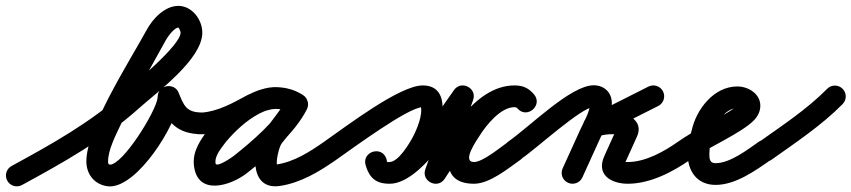

<svg xmlns="http://www.w3.org/2000/svg" viewBox="-57 -597 2940 663"><path d="M-31.9 26.9C-22 45.1 0.7 51.8 18.9 41.9C162.9 -36.4 300.8 -113.6 424 -224.1C484.8 -278.6 641.6 -392 641.6 -484.4C641.6 -529.2 606 -576.7 558.9 -576.7C511.5 -576.7 469.5 -531.6 448.9 -492.5C448.9 -492.5 448.9 -492.7 449 -492.8C449.1 -492.9 449.1 -493 449.1 -493C386.8 -379.3 241.2 -153.2 241.2 -39.9C241.2 4.6 268.9 39.9 313.8 46.1C316.5 46.5 319.3 46.7 322.1 46.7C419.5 46.7 548.9 -162 561.1 -246.6C561.1 -246.7 561.2 -247.1 561.2 -247.6C561.3 -248.1 561.3 -248.6 561.3 -248.6C561.7 -252.3 562 -255.9 562.3 -259.6C564.1 -278.6 542.4 -284.7 522.2 -281.6C501.9 -278.6 483.1 -266.4 490.3 -248.8C520.3 -175.8 553 -133.9 640.6 -133.5C661.3 -133.4 678.2 -150.1 678.3 -170.8C678.4 -191.5 661.7 -208.4 640.9 -208.5C585 -208.7 577.7 -233.4 559.7 -277.2C552.4 -294.9 535.3 -301.6 519.5 -299.3C503.8 -296.9 489.4 -285.4 487.7 -266.4C487.3 -262.7 487 -259.1 486.7 -255.4C486.7 -255.4 486.7 -255.9 486.8 -256.4C486.8 -256.9 486.9 -257.4 486.9 -257.4C480 -209.4 367.5 -28.3 322.1 -28.3C321.4 -28.3 324.9 -28 324.2 -28.1C316.7 -29.2 316.2 -32.4 316.2 -39.9C316.2 -79.6 342.7 -130.1 359.1 -165.2C405.8 -265.1 461.9 -360.3 514.9 -457C514.9 -457 514.9 -457.1 515 -457.2C515.1 -457.3 515.1 -457.5 515.1 -457.5C521.1 -468.8 544.5 -501.7 558.9 -501.7C560.4 -501.7 566.6 -490 566.6 -484.4C566.6 -440.1 404.6 -307.4 374 -279.9C255.2 -173.5 121.8 -99.5 -16.9 -23.9C-35.1 -14 -41.8 8.7 -31.9 26.9Z M629 -133.5C629 -133.5 629 -133.5 629 -133.5C631.3 -133.5 633.7 -133.5 636 -133.5C639 -133.5 642 -133.5 645 -133.5C645 -133.5 645.8 -133.5 646.6 -133.6C647.3 -133.6 648.1 -133.6 648.1 -133.6C714.1 -139.1 774.7 -170.8 832 -202.1C832 -202.1 831.4 -201.8 830.8 -201.5C830.3 -201.2 829.7 -201 829.7 -201C856.1 -213.2 878.3 -225.1 908.8 -220C908.8 -220 908.7 -220 908.7 -220C908.6 -220.1 908.5 -220.1 908.5 -220.1C923 -217.5 936 -213.5 948.7 -205.8C970 -193 990.4 -202.6 1000.1 -218.6C1009.8 -234.5 1008.8 -257 987.6 -270C970.8 -280.3 954.8 -287.1 935.4 -291.5C935.4 -291.5 935.4 -291.6 935.3 -291.6C935.2 -291.6 935.1 -291.6 935.1 -291.6C906.3 -298 876.8 -297.4 848.3 -289C848.3 -289 848.7 -289.1 849.1 -289.2C849.5 -289.3 849.9 -289.4 849.9 -289.4C834 -285.4 818.9 -278.9 804.2 -271.5C804.2 -271.5 804 -271.4 803.9 -271.4C803.7 -271.3 803.5 -271.2 803.5 -271.2C750.5 -243.2 705.2 -201.7 666.5 -156.4C666.5 -156.3 666 -155.7 665.5 -155.1C665 -154.5 664.5 -153.8 664.5 -153.8C636.5 -114.6 606.6 -76.2 612.8 -24.6C625.4 81.4 741.2 43.9 796.2 0.4C866.1 -54.6 962.3 -138.8 1002.5 -219.2C1013.1 -240.3 1003.3 -259.4 987.7 -268.4C972.1 -277.4 950.7 -276.3 937.7 -256.7C932 -248.1 926.2 -239.7 920 -231.5C899.7 -204.4 880.2 -176.1 858.4 -150.2C858.4 -150.2 858.1 -149.8 857.8 -149.5C857.5 -149.1 857.2 -148.7 857.2 -148.7C813.3 -91.1 798.1 61.7 909.5 45.1C909.5 45.1 909.5 45.1 909.6 45.1C909.6 45.1 909.6 45.1 909.6 45.1C982.4 34.1 1046.2 -4.8 1105.5 -46.3C1122.5 -58.2 1126.6 -81.5 1114.7 -98.5C1102.8 -115.5 1079.5 -119.6 1062.5 -107.7C1013.2 -73.2 959.1 -38.2 898.4 -29.1C898.4 -29.1 898.4 -29.1 898.4 -29.1C898.5 -29.1 898.5 -29.1 898.5 -29.1C891.4 -28 895.9 -29.5 899.9 -24.8C901.3 -23.2 899 -29 898.8 -31.2C898.4 -37.8 899 -44.5 900 -51C902.3 -65.7 907.6 -91.2 916.8 -103.3C916.8 -103.3 916.5 -102.9 916.2 -102.5C915.9 -102.1 915.6 -101.8 915.6 -101.8C938.5 -128.8 958.8 -158.2 980 -186.5C987.1 -195.9 993.8 -205.5 1000.3 -215.3C1013.2 -235 1002.3 -254.8 985.5 -264.5C968.7 -274.2 946 -273.8 935.5 -252.8C900.6 -183.1 810.4 -106.2 749.8 -58.4C743.6 -53.6 689.3 -15.7 687.2 -33.4C683.9 -61.2 710.1 -88.7 725.5 -110.2C725.5 -110.2 725 -109.6 724.5 -108.9C724 -108.3 723.5 -107.6 723.5 -107.6C756 -145.7 793.9 -181.3 838.5 -204.8C838.5 -204.8 838.3 -204.7 838.1 -204.6C838 -204.6 837.8 -204.5 837.8 -204.5C847.5 -209.3 857.5 -214 868.1 -216.6C868.1 -216.6 868.5 -216.7 868.9 -216.8C869.3 -216.9 869.6 -217 869.7 -217C885.9 -221.9 902.4 -222.1 918.9 -218.4C918.9 -218.4 918.8 -218.4 918.7 -218.4C918.6 -218.4 918.6 -218.5 918.6 -218.5C930.2 -215.8 938.6 -212 948.4 -206C969.6 -193 990 -202.7 999.8 -218.7C1009.5 -234.8 1008.6 -257.4 987.3 -270.2C966.7 -282.5 945.1 -289.8 921.5 -293.9C921.5 -293.9 921.4 -293.9 921.3 -294C921.3 -294 921.2 -294 921.2 -294C874.3 -301.8 839.3 -288 798.3 -269C798.2 -269 797.7 -268.8 797.2 -268.5C796.6 -268.2 796.1 -267.9 796 -267.9C748.8 -242.1 696.7 -212.9 641.9 -208.4C641.9 -208.4 642.7 -208.4 643.4 -208.4C644.2 -208.5 645 -208.5 645 -208.5C642 -208.5 639 -208.5 636 -208.5C633.7 -208.5 631.3 -208.5 629 -208.5C608.3 -208.5 591.5 -191.7 591.5 -171C591.5 -150.3 608.3 -133.5 629 -133.5Z M1105.4 -46.2C1105.4 -46.2 1105.4 -46.2 1105.4 -46.2C1160.4 -84.4 1352.7 -227 1402.5 -227C1403.3 -227 1401 -227.4 1400.3 -227.7C1398.6 -228.6 1395.5 -232.3 1395.8 -231.1C1403.8 -201 1383 -151.5 1369.3 -125.3C1357.4 -102.6 1318.9 -37.5 1288 -37.5C1276.7 -37.5 1281 -35.3 1277.7 -47.2C1270.9 -71 1249.3 -77.6 1231.2 -72.3C1213.1 -67 1198.5 -49.8 1205.7 -26.1C1218.7 16.7 1240.3 37.5 1288 37.5C1393.7 37.5 1511.3 -158.8 1571.9 -242.5C1584.5 -259.9 1571.7 -278.7 1553.9 -288C1536.1 -297.4 1513.4 -297.3 1506.2 -277.1C1474.7 -188.9 1443.2 -100.8 1411.7 -12.6C1404.4 7.9 1414.8 25.4 1430.1 33.2C1445.4 41 1465.6 39.2 1477.9 21.2C1529.4 -54.1 1625.3 -226.8 1719.6 -227C1723.3 -227 1727.1 -225.8 1730 -222.4C1746.3 -203.6 1768.6 -206.4 1782.8 -218.6C1797 -230.9 1803 -252.6 1786.7 -271.5C1768.2 -292.9 1749.3 -302 1719.5 -302C1642.4 -302 1574.3 -229.6 1536.8 -170C1492.3 -99.4 1446.3 37.5 1580 37.5C1634.4 37.5 1699.2 -16.4 1741.6 -46.4C1758.5 -58.3 1762.6 -81.7 1750.6 -98.6C1738.7 -115.5 1715.3 -119.6 1698.4 -107.6C1698.4 -107.6 1698.4 -107.6 1698.4 -107.6C1674 -90.5 1610.6 -37.5 1580 -37.5C1535.3 -37.5 1590.9 -115.3 1600.2 -130C1622.1 -164.8 1671.9 -227 1719.5 -227C1731.4 -227 1724 -229.4 1729.9 -222.5C1746.1 -203.6 1768.5 -206.5 1782.7 -218.8C1796.9 -231.1 1802.9 -252.8 1786.6 -271.6C1768 -292.9 1749.1 -302 1719.4 -302C1580.2 -301.7 1486.2 -123.7 1416.1 -21.2C1403.7 -3.2 1416.6 15.5 1434.5 24.6C1452.3 33.7 1475 33.1 1482.3 12.6C1513.8 -75.5 1545.3 -163.7 1576.8 -251.9C1584 -272.1 1573.9 -289.4 1558.8 -297.4C1543.7 -305.3 1523.7 -303.9 1511.1 -286.5C1468.9 -228.1 1346 -37.5 1288 -37.5C1274 -37.5 1282 -33 1277.5 -47.9C1270.3 -71.6 1248.9 -78.2 1231 -73C1213.2 -67.7 1198.8 -50.6 1205.5 -26.8C1217.3 15 1242.8 37.5 1288 37.5C1355.6 37.5 1408 -37.3 1435.8 -90.7C1464.4 -145.6 1512.6 -302 1402.5 -302C1322.7 -302 1135.7 -158.6 1062.6 -107.8C1045.6 -96 1041.4 -72.6 1053.2 -55.6C1065 -38.6 1088.4 -34.4 1105.4 -46.2Z M1740.3 -46.2C1740.3 -46.2 1740.3 -46.2 1740.3 -46.2C1796.5 -85 1951.8 -227.5 1993 -227.5C1994.1 -227.5 1982.3 -236.7 1982 -237.2C1981.4 -238.4 1980.7 -242.3 1980.7 -241C1980.7 -211 1958.3 -175 1945.9 -147.5C1925.9 -103.5 1905.9 -59.5 1885.9 -15.5C1877.3 3.3 1885.6 25.6 1904.5 34.1C1923.3 42.7 1945.6 34.4 1954.1 15.5C1974.1 -28.5 1994.1 -72.5 2014.1 -116.5C2031.6 -155 2055.7 -198 2055.7 -241C2055.7 -277.7 2029.4 -302.5 1993 -302.5C1913.7 -302.5 1771.7 -159.1 1697.7 -107.8C1680.6 -96.1 1676.4 -72.7 1688.2 -55.7C1699.9 -38.6 1723.3 -34.4 1740.3 -46.2ZM2232.5 -281.4C2223.2 -299.9 2200.6 -307.3 2182.1 -298C2113.8 -263.5 2045.5 -229.1 1977.1 -194.6C1956.6 -184.3 1952.7 -163.6 1959.3 -147.2C1966 -130.7 1983.2 -118.5 2005.1 -125.4C2023.5 -131 2041.3 -134.3 2060.6 -133.5C2060.6 -133.5 2061.2 -133.5 2061.8 -133.5C2062.4 -133.5 2063 -133.5 2063 -133.5C2064.7 -133.6 2080.6 -131.5 2080.8 -131.6C2081.6 -131.9 2076.1 -135.1 2074.2 -140C2072.6 -143.9 2072.1 -148.1 2072.9 -152.2C2073.1 -153.5 2074.6 -157 2074 -155.8C2074 -155.8 2074 -155.8 2073.9 -155.7C2073.9 -155.6 2073.8 -155.5 2073.8 -155.5C2059.4 -123.5 2044.9 -91.5 2030.4 -59.5C2030.4 -59.5 2030.4 -59.6 2030.5 -59.7C2030.5 -59.8 2030.6 -59.8 2030.6 -59.8C1999.6 6.5 2053.6 37.5 2111 37.5C2188 37.5 2266.2 -3.1 2327.6 -46.3C2344.5 -58.3 2348.6 -81.7 2336.7 -98.6C2324.7 -115.5 2301.3 -119.6 2284.4 -107.7C2284.4 -107.7 2284.4 -107.7 2284.4 -107.7C2236.4 -73.8 2171.7 -37.5 2111 -37.5C2103.7 -37.5 2095.8 -37.4 2088.7 -39.6C2086.6 -40.2 2092.2 -37 2093.5 -35.2C2098 -28.9 2094.8 -20.1 2098.6 -28.2C2098.6 -28.2 2098.6 -28.3 2098.6 -28.3C2098.7 -28.4 2098.7 -28.5 2098.7 -28.5C2113.2 -60.5 2127.7 -92.5 2142.2 -124.5C2142.2 -124.5 2142.1 -124.4 2142.1 -124.3C2142 -124.2 2142 -124.2 2142 -124.2C2168.6 -181.1 2107.5 -209.7 2061 -208.5C2061 -208.5 2061.6 -208.5 2062.2 -208.5C2062.8 -208.5 2063.4 -208.5 2063.4 -208.5C2035.7 -209.5 2009.3 -205.2 1982.9 -197C1961 -190.2 1957.7 -167.7 1965.1 -149.5C1972.4 -131.3 1990.4 -117.4 2010.9 -127.7C2079.2 -162.1 2147.5 -196.6 2215.9 -231C2234.4 -240.3 2241.8 -262.9 2232.5 -281.4Z M2275.2 -55.5C2287.1 -38.6 2310.5 -34.4 2327.5 -46.2C2385.1 -86.4 2505.1 -138.1 2547.2 -182.4C2560.2 -196 2568.5 -212.9 2568.5 -232C2568.5 -273.6 2526.6 -298.5 2489 -298.5C2407.6 -298.5 2346.8 -218.7 2331.3 -145.8C2331.3 -145.7 2331.5 -146.6 2331.7 -147.4C2331.9 -148.2 2332.1 -149 2332.1 -149C2323.7 -121.2 2317.5 -95.4 2317.5 -66C2317.5 -6.4 2349.8 41.5 2414 41.5C2483.5 41.5 2552.2 -8.3 2606.5 -46.3C2623.5 -58.2 2627.6 -81.5 2615.7 -98.5C2603.8 -115.5 2580.5 -119.6 2563.5 -107.7C2563.5 -107.7 2563.5 -107.7 2563.5 -107.7C2524.8 -80.7 2464.4 -33.5 2414 -33.5C2393.5 -33.5 2392.5 -48.1 2392.5 -66C2392.5 -87.8 2397.6 -106.5 2403.9 -127C2403.9 -127.1 2404.1 -127.9 2404.3 -128.6C2404.5 -129.4 2404.7 -130.2 2404.7 -130.2C2412.5 -166.9 2444.9 -223.5 2489 -223.5C2495.4 -223.5 2498.2 -218.4 2495.3 -224.1C2494.8 -225.1 2493.5 -241.9 2493.5 -232C2493.5 -231.6 2493.4 -232.8 2493.8 -234.3C2494.3 -236.2 2495.7 -237 2492.9 -234.2C2488.9 -230 2483.9 -226.6 2479.1 -223.4C2416 -182 2347.1 -151.4 2284.5 -107.8C2267.6 -95.9 2263.4 -72.5 2275.2 -55.5Z M2554.4 -53.9C2566.4 -37.1 2589.8 -33.1 2606.7 -45.1C2690.7 -104.8 2780.3 -164.1 2852.7 -237.7C2867.3 -252.5 2867.1 -276.2 2852.3 -290.7C2837.5 -305.3 2813.8 -305.1 2799.3 -290.3C2799.3 -290.3 2799.3 -290.3 2799.3 -290.3C2730 -219.9 2643.6 -163.3 2563.3 -106.2C2546.4 -94.2 2542.4 -70.8 2554.4 -53.9Z"/></svg>

Font: FRB American Cursive Extrabold
Style: Bold Italic
Weight: 800
Italic angle: -25°
Version: Version 2.0;Modular Font Editor K font №1